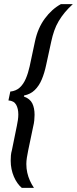

<svg xmlns="http://www.w3.org/2000/svg" viewBox="-20 -763 374 933"><path d="M86 150Q75 141 65 127Q55 113 47.5 95.5Q40 78 36 58.5Q32 39 32 18Q32 5 33 -7.5Q34 -20 38 -34L62 -152Q65 -166 67 -180Q69 -194 69 -207Q69 -235 58.5 -254Q48 -273 21 -275L30 -318Q58 -321 76 -337.5Q94 -354 105.5 -381Q117 -408 124 -440L150 -562Q157 -595 169 -622.5Q181 -650 198 -673Q215 -696 234.5 -713.5Q254 -731 276 -743H334Q312 -723 295 -702.5Q278 -682 265 -660Q252 -638 243.5 -613.5Q235 -589 229 -561L204 -446Q196 -408 183 -377Q170 -346 149 -325.5Q128 -305 97 -299L96 -294Q126 -283 137 -260.5Q148 -238 148 -205Q148 -192 146.5 -177.5Q145 -163 141 -147L117 -32Q113 -13 110.5 3.5Q108 20 108 34Q108 56 112.5 76Q117 96 125 114Q133 132 145 150Z"/></svg>

Font: Saira ExtraCondensed Medium
Style: Italic
Weight: 500
Width: 2
Italic angle: -12°
Designer: Hector Gatti with collaboration of the Omnibus-Type team
Foundry: Omnibus-Type
Version: Version 1.101